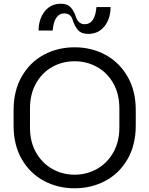

<svg xmlns="http://www.w3.org/2000/svg" viewBox="-20 -1007 802 1031"><path d="M263 -843H187Q188 -906 220.5 -946.5Q253 -987 307 -987Q343 -987 361 -966Q379 -945 389 -912Q403 -877 435 -877Q490 -877 498 -969H574Q573 -905 540.5 -865Q508 -825 454 -825Q417 -825 399 -845.5Q381 -866 370 -900Q366 -916 354.5 -925.5Q343 -935 325 -935Q298 -935 282 -911Q266 -887 263 -843ZM709 -416V-333Q709 -229 665 -152.5Q621 -76 546 -36Q471 4 381 4H380Q290 4 215.5 -36Q141 -76 97 -152Q53 -228 53 -333V-416Q53 -520 97 -596.5Q141 -673 215.5 -713Q290 -753 380 -753H381Q471 -753 545.5 -713Q620 -673 664.5 -596.5Q709 -520 709 -416ZM381 -678H380Q315 -678 260.5 -647.5Q206 -617 173.5 -559.5Q141 -502 141 -425V-322Q141 -245 173.5 -188Q206 -131 260.5 -100Q315 -69 380 -69H381Q446 -69 501 -100Q556 -131 588.5 -188.5Q621 -246 621 -322V-425Q621 -502 588.5 -559.5Q556 -617 501 -647.5Q446 -678 381 -678Z"/></svg>

Font: Kakao Big Sans
Style: Regular
Weight: 400
Designer: Park Young-rak; Lee Sang-min; Kim Jung-jin; Min Bon; Park Min-gyu;
Foundry: Kakao Corporation
Version: Version 2.003